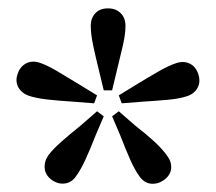

<svg xmlns="http://www.w3.org/2000/svg" viewBox="-20 -772 517 459"><path d="M228 -556 216 -606Q208 -638 202.5 -664.5Q197 -691 197 -710Q197 -729 208 -740.5Q219 -752 238 -752Q257 -752 268.5 -740.5Q280 -729 280 -710Q280 -691 274 -664.5Q268 -638 260 -606L248 -556ZM205 -525 154 -529Q122 -531 94.5 -534Q67 -537 49 -543Q32 -549 24 -563Q16 -577 22 -595Q28 -613 42.5 -620.5Q57 -628 75 -622Q93 -616 116.5 -602Q140 -588 168 -571L212 -544ZM228 -494 208 -447Q196 -416 184.5 -391Q173 -366 162 -351Q152 -336 136 -333.5Q120 -331 105 -341Q89 -352 87 -368.5Q85 -385 95 -400Q106 -415 127 -433.5Q148 -452 173 -472L212 -506ZM264 -506 303 -472Q329 -452 349 -433.5Q369 -415 380 -399Q391 -384 389 -368Q387 -352 371 -341Q356 -331 340 -333Q324 -335 313 -351Q302 -366 291 -391Q280 -416 268 -447L248 -494ZM264 -544 308 -571Q336 -588 359.5 -601.5Q383 -615 401 -621Q419 -627 433.5 -620Q448 -613 454 -595Q460 -577 452.5 -562.5Q445 -548 427 -542Q409 -536 381.5 -533.5Q354 -531 322 -529L271 -525Z"/></svg>

Font: Source Serif 4 Caption
Style: Regular
Weight: 400
Designer: Frank Grießhammer
Foundry: Adobe Systems Incorporated
Version: Version 4.004;hotconv 1.0.117;makeotfexe 2.5.65602